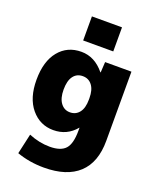

<svg xmlns="http://www.w3.org/2000/svg" viewBox="-176 -865 988 1199"><g transform="rotate(20 318.0 -265.0)"><path d="M223 -600V-760H423V-600ZM388 -80H387Q329 -10 238 -10Q149 -10 91 -79.5Q33 -149 33 -270Q33 -393 89 -461.5Q145 -530 238 -530Q327 -530 392 -450H394L398 -520H573V-60Q573 83 494 156.5Q415 230 263 230Q167 230 83 200L113 66Q183 95 253 95Q326 95 357 60.5Q388 26 388 -60ZM213 -270Q213 -213 236.5 -181.5Q260 -150 298 -150Q337 -150 360 -179.5Q383 -209 383 -265V-275Q383 -330 360 -360Q337 -390 298 -390Q258 -390 235.5 -359.5Q213 -329 213 -270Z"/></g></svg>

Font: Mplus 1p Black
Style: Regular
Weight: 900
Version: Version 1.061